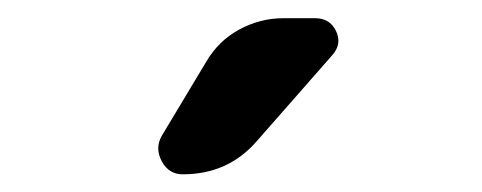

<svg xmlns="http://www.w3.org/2000/svg" viewBox="-20 -785 540 215"><path d="M184.6 -589.8Q168.9 -589.8 161.1 -604.5Q153.3 -619.1 161.1 -632.8L210.9 -715.8Q224.6 -739.3 248 -752Q271.5 -764.6 296.9 -764.6H333Q349.6 -764.6 356.4 -750Q363.3 -735.4 351.6 -722.7L267.6 -627Q235.4 -589.8 184.6 -589.8Z"/></svg>

Font: Rounded Mgen+ 2m medium
Style: Regular
Weight: 500
Designer: [Source Han Sans]
Ryoko NISHIZUKA  (kana & ideographs); Paul D. Hunt (Latin, Greek & Cyrillic); Wenlong ZHANG  (bopomofo
Version: Version 1.059.20150602